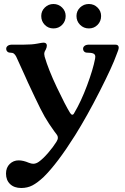

<svg xmlns="http://www.w3.org/2000/svg" viewBox="-20 -695 623 959"><path d="M10 172Q10 142 28.5 124Q47 106 73 106Q96 106 124 118Q137 123 146 123Q160 123 174 113Q195 98 220.5 68.5Q246 39 262 13Q269 2 269 -7Q269 -16 264 -22Q260 -27 250.5 -40Q241 -53 225 -77Q203 -110 181.5 -153Q160 -196 119 -284Q113 -299 107 -311Q101 -323 97 -333L61 -412Q56 -422 49.5 -427Q43 -432 31 -432Q22 -432 16.5 -437.5Q11 -443 11 -452Q11 -460 18.5 -466Q26 -472 41 -472H99Q140 -472 165.5 -477Q191 -482 197 -482Q214 -482 214 -467Q214 -458 208 -446Q201 -436 201 -425Q201 -422 203 -412Q222 -347 264 -258.5Q306 -170 330 -131Q336 -122 341 -122Q347 -122 351 -131Q385 -188 415 -268.5Q445 -349 455 -402Q456 -406 456 -412Q456 -423 446.5 -427.5Q437 -432 415 -432Q406 -432 400.5 -437.5Q395 -443 395 -452Q395 -460 402.5 -466Q410 -472 425 -472H556Q573 -472 573 -457Q573 -448 562 -422Q542 -365 478.5 -240Q415 -115 355 -19Q267 121 198 189Q167 218 142 231Q117 244 86 244Q51 244 30.5 224.5Q10 205 10 172ZM186 -615Q186 -640 204 -657.5Q222 -675 247 -675Q272 -675 290 -657.5Q308 -640 308 -615Q308 -589 290.5 -571Q273 -553 247 -553Q221 -553 203.5 -571Q186 -589 186 -615ZM424 -675Q449 -675 467 -657.5Q485 -640 485 -615Q485 -589 467.5 -571Q450 -553 424 -553Q398 -553 380 -571Q362 -589 362 -615Q362 -640 380 -657.5Q398 -675 424 -675Z"/></svg>

Font: Raigarh Medium
Style: Regular
Weight: 500
Designer: jaikishan Patel
Foundry: MagicType
Version: Version 1.000